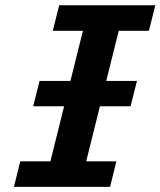

<svg xmlns="http://www.w3.org/2000/svg" viewBox="-20 -726 623 746"><path d="M210 -705.6H583.5L558.6 -606.4H441.4L314.9 -99.1H432.1L407.7 0H34.2L58.6 -99.1H175.8L302.2 -606.4H185.1ZM133.8 -411.6H512.2L487.3 -313H108.9Z"/></svg>

Font: Andika
Style: Bold Italic
Weight: 700
Italic angle: -14°
Designer: Victor Gaultney, Annie Olsen, Julie Remington, Don Collingsworth, Eric Hays, Becca Hirsbrunner
Foundry: SIL International
Version: Version 6.101